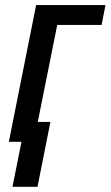

<svg xmlns="http://www.w3.org/2000/svg" viewBox="-20 -548 428 742"><path d="M372.6 -451.7H201.2L126 -76.7H174.8L125 173.8H28.3L63 0H14.2L119.6 -528.3H387.7Z"/></svg>

Font: RobotoCondensed-Italic
Style: Italic
Weight: 400
Designer: Google
Version: Version 1.200311; 2013